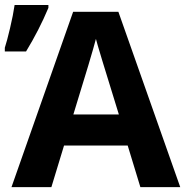

<svg xmlns="http://www.w3.org/2000/svg" viewBox="-47 -765 757 785"><path d="M439 -296.9Q351.1 -580.1 345.2 -606Q329.1 -543.5 252.9 -296.9ZM526.9 0 475.1 -169.9H214.8L163.1 0H0L252 -716.8H437L689.9 0ZM150.9 -744.6V-732.9Q112.8 -642.1 59.6 -554.7H-27.3V-569.8Q-18.6 -596.2 -5.9 -649.9Q6.8 -703.6 12.7 -744.6Z"/></svg>

Font: OpenSans-Bold
Style: Bold
Weight: 700
Foundry: Ascender Corporation
Version: Version 1.10